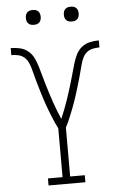

<svg xmlns="http://www.w3.org/2000/svg" viewBox="-61 -966 622 1007"><g transform="rotate(-5 250.0 -462.0)"><path d="M153 0V-37H230V-294Q222 -309 215 -325Q208 -341 201.5 -357Q195 -373 188.5 -389.5Q182 -406 176.5 -422Q171 -438 165.5 -454.5Q160 -471 155 -488Q150 -505 145 -521.5Q140 -538 135.5 -554.5Q131 -571 126.5 -588Q122 -605 117.5 -621.5Q113 -638 105 -654Q97 -670 83.5 -680.5Q70 -691 52.5 -694.5Q35 -698 18 -698V-735Q42 -735 66.5 -729.5Q91 -724 110 -708Q129 -692 139.5 -669.5Q150 -647 157 -623.5Q164 -600 170.5 -576Q177 -552 184 -528.5Q191 -505 198.5 -481.5Q206 -458 214 -434.5Q222 -411 231 -388Q240 -365 250 -342Q260 -365 269 -388Q278 -411 286 -434.5Q294 -458 301.5 -481.5Q309 -505 316 -528.5Q323 -552 329.5 -576Q336 -600 343 -623.5Q350 -647 360.5 -669.5Q371 -692 390 -708Q409 -724 433.5 -729.5Q458 -735 482 -735V-698Q465 -698 447.5 -694.5Q430 -691 416.5 -680.5Q403 -670 395 -654Q387 -638 382.5 -621.5Q378 -605 373.5 -588Q369 -571 364.5 -554.5Q360 -538 355 -521.5Q350 -505 345 -488Q340 -471 334.5 -454.5Q329 -438 323.5 -422Q318 -406 311.5 -389.5Q305 -373 298.5 -357Q292 -341 285 -325Q278 -309 270 -294V-37H347V0ZM350 -846Q342 -846 334.5 -848Q327 -850 321 -856Q315 -862 313 -869.5Q311 -877 311 -885Q311 -893 313 -900.5Q315 -908 321 -914Q327 -920 334.5 -922Q342 -924 350 -924Q358 -924 365.5 -922Q373 -920 379 -914Q385 -908 387 -900.5Q389 -893 389 -885Q389 -877 387 -869.5Q385 -862 379 -856Q373 -850 365.5 -848Q358 -846 350 -846ZM150 -846Q142 -846 134.5 -848Q127 -850 121 -856Q115 -862 113 -869.5Q111 -877 111 -885Q111 -893 113 -900.5Q115 -908 121 -914Q127 -920 134.5 -922Q142 -924 150 -924Q158 -924 165.5 -922Q173 -920 179 -914Q185 -908 187 -900.5Q189 -893 189 -885Q189 -877 187 -869.5Q185 -862 179 -856Q173 -850 165.5 -848Q158 -846 150 -846Z"/></g></svg>

Font: Iosevka Slab Extralight
Style: Regular
Weight: 200
Monospace: yes
Designer: Belleve Invis
Foundry: Belleve Invis
Version: Version 11.1.1; ttfautohint (v1.8.3)